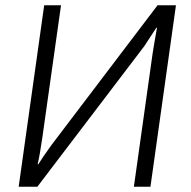

<svg xmlns="http://www.w3.org/2000/svg" viewBox="-20 -710 726 730"><path d="M552 0H489L560 -505Q566 -544 577 -605L574 -604L529 -535L122 0H51L148 -690H212L141 -187Q131 -118 123 -85L126 -86Q144 -115 176 -159L579 -690H649Z"/></svg>

Font: Exo 2.0 Light
Style: Italic
Weight: 300
Italic angle: -8°
Designer: Natanael Gama
Version: Version 1.001;PS 001.001;hotconv 1.0.70;makeotf.lib2.5.58329